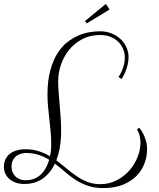

<svg xmlns="http://www.w3.org/2000/svg" viewBox="-20 -897 813 983"><path d="M104 44.9Q80.6 44.9 61.5 38.3Q42.5 31.7 28.8 20Q15.1 8.3 7.6 -7.6Q0 -23.4 0 -42Q0 -84.5 29.5 -108.6Q59.1 -132.8 110.8 -132.8Q147.9 -132.8 178.7 -122.8Q209.5 -112.8 235.8 -97.2Q242.2 -123 242.2 -155.8Q242.2 -189.5 239.3 -221.9Q236.3 -254.4 232.7 -286.4Q229 -318.4 226.1 -349.6Q223.1 -380.9 223.1 -412.1Q223.1 -482.4 236.8 -533.9Q250.5 -585.4 272.7 -621.6Q294.9 -657.7 323.5 -680.2Q352.1 -702.6 381.8 -715.3Q411.6 -728 440.2 -732.4Q468.8 -736.8 491.2 -736.8Q524.9 -736.8 552 -725.6Q579.1 -714.4 598.4 -695.8Q617.7 -677.2 627.9 -653.6Q638.2 -629.9 638.2 -605Q638.2 -582.5 632.8 -562.5Q627.4 -542.5 620.8 -527.1Q614.3 -511.7 608.4 -502.4Q602.5 -493.2 602.1 -492.2L586.9 -502.9Q595.7 -516.1 603 -532.2Q608.9 -545.9 614 -563.5Q619.1 -581.1 619.1 -601.1Q619.1 -625.5 610.1 -646.7Q601.1 -668 584.7 -683.8Q568.4 -699.7 544.9 -708.7Q521.5 -717.8 492.2 -717.8Q440.9 -717.8 400.9 -696.5Q360.8 -675.3 333.5 -641.4Q306.2 -607.4 292 -565.2Q277.8 -522.9 277.8 -481Q277.8 -453.1 280.3 -422.9Q282.7 -392.6 285.4 -360.6Q288.1 -328.6 290.5 -295.4Q293 -262.2 293 -229Q293 -184.6 286.9 -146.2Q280.8 -107.9 268.1 -76.2Q294.9 -56.2 320.3 -34.7Q345.7 -13.2 372.3 4.9Q398.9 22.9 428.5 34.4Q458 45.9 493.2 45.9Q538.6 45.9 576.4 26.6Q614.3 7.3 641.6 -23.4Q668.9 -54.2 684.1 -92.3Q699.2 -130.4 699.2 -168Q699.2 -181.6 695.3 -200.2Q691.4 -218.8 681.2 -233.9L692.9 -243.2Q693.4 -242.2 699.7 -234.1Q706.1 -226.1 713.4 -211.7Q720.7 -197.3 726.8 -177.2Q732.9 -157.2 732.9 -131.8Q732.9 -95.7 719.7 -60.3Q706.5 -24.9 679.2 3.2Q651.9 31.2 609.6 48.6Q567.4 65.9 509.8 65.9Q464.4 65.9 429.7 54Q395 42 366.5 23.4Q337.9 4.9 312.7 -17.1Q287.6 -39.1 261.2 -59.1Q237.8 -10.3 199 17.3Q160.2 44.9 104 44.9ZM109.9 25.9Q157.2 25.9 187.7 -2.4Q218.3 -30.8 231.9 -79.1Q207 -94.2 178.2 -104Q149.4 -113.8 112.8 -113.8Q105.5 -113.8 93 -111.3Q80.6 -108.9 68.6 -101.6Q56.6 -94.2 47.9 -80.3Q39.1 -66.4 39.1 -43Q39.1 -27.3 44.7 -14.9Q50.3 -2.4 59.8 6.8Q69.3 16.1 82.3 21Q95.2 25.9 109.9 25.9ZM541 -848.1 424.3 -777.3 415 -789.1 522 -877Z"/></svg>

Font: Clicker Script
Style: Regular
Weight: 400
Designer: Astigmatic (AOETI)
Foundry: Astigmatic (AOETI)
Version: Version 1.000